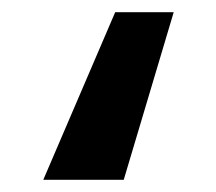

<svg xmlns="http://www.w3.org/2000/svg" viewBox="-20 -162 355 315"><path d="M265 -142 183 133H51L169 -142Z"/></svg>

Font: Fira Sans SemiBold
Style: Regular
Weight: 600
Designer: bBox Type GmbH & Carrois Corporate GbR & Edenspiekermann AG
Foundry: bBox Type GmbH & Carrois Corporate GbR & Edenspiekermann AG
Version: Version 4.301;PS 004.301;hotconv 1.0.88;makeotf.lib2.5.64775